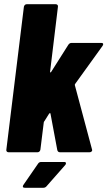

<svg xmlns="http://www.w3.org/2000/svg" viewBox="-20 -720 508 908"><path d="M10 -12 93 -688Q94 -693 97.5 -696.5Q101 -700 106 -700H244Q249 -700 252 -696.5Q255 -693 254 -688L217 -382Q216 -378 218 -377.5Q220 -377 222 -380L303 -508Q309 -517 318 -517H459Q468 -517 468 -511Q468 -508 465 -503L336 -324Q333 -321 334 -317L415 -14L416 -10Q416 -6 412.5 -3Q409 0 404 0H263Q254 0 251 -10L219 -181Q219 -185 216.5 -185Q214 -185 212 -182L190 -147Q189 -146 188 -144.5Q187 -143 187 -141L171 -12Q170 -7 166.5 -3.5Q163 0 158 0H20Q15 0 12 -3.5Q9 -7 10 -12ZM88 162Q88 158 91 154L160 54Q165 46 175 46H283Q292 46 292 52Q292 57 288 61L200 161Q194 168 185 168H98Q88 168 88 162Z"/></svg>

Font: Barlow Condensed ExtraBold
Style: Italic
Weight: 800
Width: 3
Italic angle: -7°
Designer: Jeremy Tribby
Foundry: Tribby Type
Version: Version 1.408